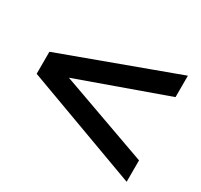

<svg xmlns="http://www.w3.org/2000/svg" viewBox="-116 -763 852 815"><g transform="rotate(30 310.0 -356.0)"><path d="M589 -511 111 -340V-372L589 -201V-96L29 -302V-410L589 -616Z"/></g></svg>

Font: Bounded
Style: Regular
Weight: 400
Designer: Vlad Churkin
Version: Version 1.0